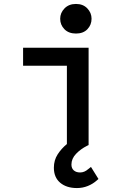

<svg xmlns="http://www.w3.org/2000/svg" viewBox="-20 -736 616 973"><path d="M319 -6V-403H97V-494H429V-1L421 3Q389 19 365.5 43.5Q342 68 342 98Q342 117 354 127.5Q366 138 386 138Q408 138 427 121L441 110L479 171L471 178Q451 196 425 206.5Q399 217 370 217Q317 217 285 190Q253 163 253 114Q253 76 272 46.5Q291 17 319 -6ZM365 -716Q401 -716 422.5 -693.5Q444 -671 444 -641Q444 -610 423 -588Q402 -566 365 -566Q328 -566 306.5 -588Q285 -610 285 -641Q285 -671 307 -693.5Q329 -716 365 -716Z"/></svg>

Font: Codetta
Style: Bold
Weight: 700
Designer: Ulrich Proeller
Foundry: PROSA GmbH
Version: Version 2.00;September 29, 2018;FontCreator 11.5.0.2427 64-b